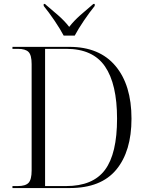

<svg xmlns="http://www.w3.org/2000/svg" viewBox="-20 -951 744 971"><path d="M43 0V-10H70Q109 -10 124.5 -26.5Q140 -43 140 -89V-627Q140 -672 124.5 -688Q109 -704 70 -704H43V-714H331Q483 -714 564 -617.5Q645 -521 645 -351Q645 -186 568 -93Q491 0 333 0ZM314 -10Q450 -10 511 -92Q572 -174 572 -351Q572 -526 511 -615Q450 -704 315 -704H208V-10ZM302 -771Q284 -805 255.5 -847Q227 -889 201 -921V-931H207Q238 -905 272.5 -875Q307 -845 330 -815Q353 -845 387 -875Q421 -905 452 -931H459V-921Q433 -889 404.5 -847Q376 -805 358 -771Z"/></svg>

Font: Noto Serif Display Light
Style: Regular
Weight: 300
Designer: Monotype Design Team
Foundry: Monotype Imaging Inc.
Version: Version 2.009